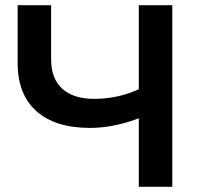

<svg xmlns="http://www.w3.org/2000/svg" viewBox="-20 -720 782 740"><path d="M644 -700V0H515V-264Q416 -227 327 -227Q193 -227 120.5 -291.5Q48 -356 48 -477V-700H177V-491Q177 -417 220 -378Q263 -339 343 -339Q434 -339 515 -376V-700Z"/></svg>

Font: mBank SemiBold
Style: Regular
Weight: 600
Designer: Julieta Ulanovsky
Foundry: Julieta Ulanovsky
Version: Version 7.200